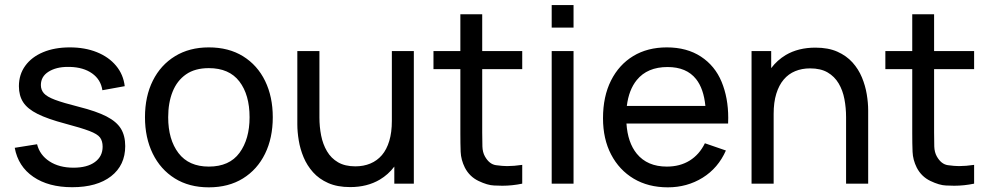

<svg xmlns="http://www.w3.org/2000/svg" viewBox="-20 -748 4028 782"><path d="M274 14.5Q177.5 14.5 115.8 -27.8Q54 -70 40 -146L131 -160.5Q142 -116.5 181.5 -90.8Q221 -65 279.5 -65Q335 -65 366.5 -88Q398 -111 398 -150.5Q398 -173.5 387.5 -187.8Q377 -202 344.2 -214.5Q311.5 -227 245.5 -244.5Q174 -263.5 133 -284Q92 -304.5 74.5 -331.5Q57 -358.5 57 -397Q57 -444.5 83 -480.2Q109 -516 155.8 -535.5Q202.5 -555 264.5 -555Q326 -555 374.5 -535.5Q423 -516 452.8 -480.2Q482.5 -444.5 488 -397L397 -380.5Q390.5 -424 355.2 -449Q320 -474 264.5 -475.5Q260 -475.5 255.5 -475.5Q209 -475.5 177.8 -456Q146.5 -436.5 146.5 -401.5Q146.5 -382 158.8 -368Q171 -354 204.2 -341.5Q237.5 -329 301 -313Q372.5 -295 413.8 -273.8Q455 -252.5 472.5 -223.8Q490 -195 490 -153Q490 -75 432.5 -30.2Q375 14.5 274 14.5Z M830.5 15Q750 15 691.8 -21.5Q633.5 -58 602 -122.5Q570.5 -187 570.5 -270.5Q570.5 -355.5 602.5 -419.5Q634.5 -483.5 693 -519.2Q751.5 -555 830.5 -555Q911.5 -555 970 -518.8Q1028.5 -482.5 1059.8 -418.2Q1091 -354 1091 -270.5Q1091 -186 1059.5 -121.8Q1028 -57.5 969.5 -21.2Q911 15 830.5 15ZM830.5 -69.5Q914.5 -69.5 955.5 -125.5Q996.5 -181.5 996.5 -270.5Q996.5 -362 955 -416.2Q913.5 -470.5 830.5 -470.5Q774 -470.5 737.5 -445Q701 -419.5 683 -374.5Q665 -329.5 665 -270.5Q665 -179.5 707 -124.5Q749 -69.5 830.5 -69.5Z M1406 14Q1354 14 1316.8 -2.5Q1279.5 -19 1255 -46.5Q1230.5 -74 1216.5 -107.5Q1202.5 -141 1196.8 -176Q1191 -211 1191 -241.5V-540H1281V-269.5Q1281 -231.5 1288 -196Q1295 -160.5 1311.8 -132Q1328.5 -103.5 1356.8 -87Q1385 -70.5 1427.5 -70.5Q1461 -70.5 1488.5 -82Q1516 -93.5 1535.5 -116.2Q1555 -139 1565.5 -174Q1576 -209 1576 -255.5V-540H1665.5V0H1586V-69.5Q1561.5 -37 1527 -16.5Q1475.5 14 1406 14Z M2107 0Q2066 8.5 2026 8.5Q2019 8.5 1992.2 7.5Q1965.5 6.5 1929 -11Q1892.5 -28.5 1873.5 -65Q1857.5 -97 1856.2 -129.8Q1855 -162.5 1855 -204V-466.5H1745.5V-540H1855V-690H1944V-540H2107V-466.5H1944V-208Q1944 -175 1944.8 -151.5Q1945.5 -128 1955 -111Q1973 -79 2000.2 -75.2Q2027.5 -71.5 2045.5 -71.5Q2073.5 -71.5 2107 -76.5Z M2227 -635.5V-727.5H2316V-635.5ZM2227 0V-540H2316V0Z M2700 15Q2620.5 15 2561.2 -20.2Q2502 -55.5 2469 -118.8Q2436 -182 2436 -266.5Q2436 -355 2468.5 -419.8Q2501 -484.5 2559.2 -519.8Q2617.5 -555 2696 -555Q2777.5 -555 2834.8 -517.5Q2892 -480 2919 -414.8Q2946 -349.5 2946 -268Q2946 -256.5 2945.5 -245H2531.5Q2536.5 -167.5 2573.5 -122Q2616.5 -69.5 2696 -69.5Q2749.5 -69.5 2789 -94Q2828.5 -118.5 2851 -164.5L2936.5 -135Q2905 -63.5 2841.8 -24.2Q2778.5 15 2700 15ZM2853 -316.5Q2846 -387 2815 -426Q2776 -475 2699 -475Q2616.5 -475 2573.5 -422Q2541 -382 2533 -316.5Z M3426 0V-270.5Q3426 -309 3419.2 -344.5Q3412.5 -380 3395.8 -408.2Q3379 -436.5 3350.8 -453Q3322.5 -469.5 3279.5 -469.5Q3246 -469.5 3218.8 -458.2Q3191.5 -447 3172 -424Q3152.5 -401 3141.8 -366.2Q3131 -331.5 3131 -284.5V0H3041V-540H3121V-470.5Q3145.5 -503 3180.5 -524Q3231.5 -554 3301 -554Q3353.5 -554 3390.5 -537.5Q3427.5 -521 3452 -493.8Q3476.5 -466.5 3490.5 -432.8Q3504.5 -399 3510.2 -364.2Q3516 -329.5 3516 -298.5V0Z M3947.5 0Q3906.5 8.5 3866.5 8.5Q3859.5 8.5 3832.8 7.5Q3806 6.5 3769.5 -11Q3733 -28.5 3714 -65Q3698 -97 3696.8 -129.8Q3695.5 -162.5 3695.5 -204V-466.5H3586V-540H3695.5V-690H3784.5V-540H3947.5V-466.5H3784.5V-208Q3784.5 -175 3785.2 -151.5Q3786 -128 3795.5 -111Q3813.5 -79 3840.8 -75.2Q3868 -71.5 3886 -71.5Q3914 -71.5 3947.5 -76.5Z"/></svg>

Font: Cns Manrope Med
Style: Regular
Weight: 500
Designer: Mikhail Sharanda
Foundry: Mikhail Sharanda
Version: Version 4.504